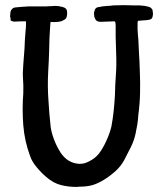

<svg xmlns="http://www.w3.org/2000/svg" viewBox="-20 -736 643 753"><path d="M430.7 -361.3Q431.6 -405.3 434.6 -444.3Q437.5 -483.4 435.5 -527.3Q435.5 -543 434.6 -559.6Q433.6 -576.2 433.6 -591.8Q433.6 -600.6 433.6 -608.4Q433.6 -617.2 433.6 -624Q433.6 -629.9 433.6 -635.7Q433.6 -641.6 432.6 -648.4Q432.6 -649.4 430.7 -651.4Q429.7 -652.3 426.8 -652.3Q420.9 -652.3 403.3 -651.4Q386.7 -650.4 374 -650.4Q366.2 -650.4 361.3 -653.3Q355.5 -656.2 352.5 -664.1Q349.6 -668 349.6 -672.9Q348.6 -678.7 348.6 -684.6Q348.6 -688.5 350.6 -692.4Q351.6 -696.3 352.5 -699.2Q357.4 -707 365.2 -708Q374 -709 380.9 -710.9Q390.6 -711.9 402.3 -712.9Q413.1 -712.9 422.9 -714.8Q444.3 -715.8 464.8 -715.8Q486.3 -715.8 507.8 -714.8Q517.6 -714.8 527.3 -714.8Q537.1 -713.9 547.9 -712.9Q555.7 -710.9 564.5 -709Q573.2 -706.1 578.1 -697.3Q579.1 -693.4 579.1 -689.5Q580.1 -684.6 580.1 -680.7Q580.1 -677.7 579.1 -674.8Q579.1 -671.9 578.1 -668.9Q576.2 -666 575.2 -664.1Q573.2 -661.1 570.3 -660.2Q568.4 -660.2 567.4 -659.2Q565.4 -658.2 562.5 -658.2Q552.7 -656.2 543 -656.2Q532.2 -655.3 521.5 -654.3Q518.6 -654.3 519.5 -620.1Q521.5 -586.9 522.5 -582Q524.4 -546.9 525.4 -521.5Q527.3 -496.1 528.3 -459Q530.3 -415 529.3 -372.1Q528.3 -328.1 522.5 -285.2Q521.5 -266.6 518.6 -248Q515.6 -230.5 511.7 -211.9Q505.9 -184.6 493.2 -159.2Q480.5 -133.8 467.8 -109.4Q455.1 -85 432.6 -64.5Q409.2 -43.9 386.7 -30.3Q362.3 -15.6 341.8 -9.8Q320.3 -3.9 292 -3.9Q286.1 -2.9 280.3 -2.9Q249 -2.9 220.7 -9.8Q188.5 -17.6 160.2 -43Q141.6 -58.6 124 -80.1Q105.5 -101.6 97.7 -125Q76.2 -182.6 71.3 -245.1Q66.4 -307.6 71.3 -370.1Q72.3 -404.3 70.3 -425.8Q68.4 -448.2 71.3 -482.4Q74.2 -514.6 76.2 -546.9Q77.1 -580.1 80.1 -612.3Q82 -629.9 82 -640.6Q82 -652.3 82 -652.3Q76.2 -652.3 72.3 -652.3Q67.4 -652.3 61.5 -652.3Q52.7 -652.3 41 -651.4Q29.3 -650.4 21.5 -656.2Q21.5 -657.2 21.5 -662.1Q21.5 -667 19.5 -670.9Q19.5 -676.8 20.5 -683.6Q20.5 -690.4 23.4 -695.3Q29.3 -706.1 41 -707Q53.7 -708 63.5 -709Q77.1 -710 91.8 -710.9Q105.5 -710.9 120.1 -710.9Q129.9 -710.9 139.6 -710.9Q150.4 -710.9 160.2 -710.9Q169.9 -710.9 179.7 -711.9Q189.5 -712.9 197.3 -712.9Q205.1 -712.9 210.9 -711.9Q216.8 -710 224.6 -709Q228.5 -708 232.4 -706.1Q236.3 -704.1 239.3 -701.2Q240.2 -698.2 242.2 -695.3Q243.2 -692.4 243.2 -688.5Q244.1 -678.7 241.2 -668.9Q238.3 -660.2 227.5 -656.2Q223.6 -653.3 218.8 -652.3Q212.9 -651.4 209 -650.4Q208 -650.4 193.4 -649.4Q178.7 -649.4 178.7 -650.4Q178.7 -650.4 177.7 -645.5Q176.8 -640.6 176.8 -633.8Q172.9 -581.1 172.9 -542Q171.9 -502.9 168.9 -452.1Q166 -397.5 169.9 -343.8Q172.9 -291 178.7 -238.3Q181.6 -216.8 191.4 -190.4Q201.2 -164.1 212.9 -145.5Q222.7 -127 240.2 -112.3Q257.8 -98.6 279.3 -94.7Q304.7 -89.8 328.1 -102.5Q352.5 -114.3 368.2 -133.8Q383.8 -154.3 397.5 -184.6Q411.1 -214.8 417 -240.2Q422.9 -272.5 425.8 -300.8Q428.7 -328.1 430.7 -361.3Z"/></svg>

Font: Little Wizzy
Style: Regular
Weight: 400
Version: Version 1.0